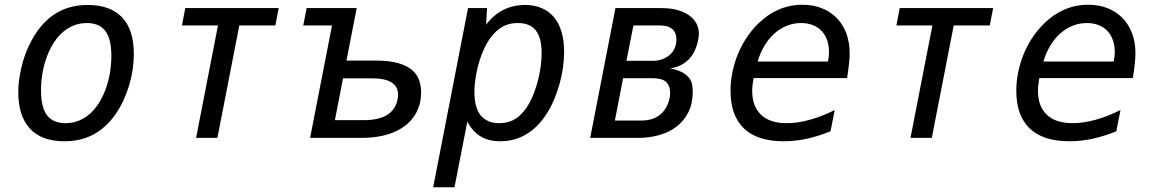

<svg xmlns="http://www.w3.org/2000/svg" viewBox="-20 -581 4856 809"><path d="M251 14.2Q155.3 14.2 106.2 -39.1Q57.1 -92.3 57.1 -191.4Q57.1 -224.1 62.5 -258.1Q67.9 -292 77.6 -325Q87.4 -357.9 101.8 -388.4Q116.2 -418.9 133.8 -444.8Q173.3 -502.4 226.8 -531.2Q280.3 -560.1 350.1 -560.1Q444.3 -560.1 494.1 -508.1Q543.9 -456.1 543.9 -353.5Q543.9 -321.8 539.1 -288.3Q534.2 -254.9 524.4 -222.4Q514.6 -189.9 500.5 -158.9Q486.3 -127.9 467.8 -101.1Q428.7 -44.4 375.2 -15.1Q321.8 14.2 251 14.2ZM255.9 -62Q288.6 -62 315.7 -74Q342.8 -85.9 364.3 -106.7Q385.7 -127.4 401.6 -155Q417.5 -182.6 428.2 -214.1Q439 -245.6 444.1 -279.3Q449.2 -313 449.2 -345.2Q449.2 -418 423.6 -450.9Q397.9 -483.9 346.2 -483.9Q313.5 -483.9 286.4 -471.9Q259.3 -460 237.8 -439.2Q216.3 -418.5 200.4 -390.9Q184.6 -363.3 173.8 -331.8Q163.1 -300.3 158 -266.6Q152.8 -232.9 152.8 -200.7Q152.8 -127.9 178.5 -95Q204.1 -62 255.9 -62Z M898.4 -473.6H746.6L760.7 -546.9H1154.3L1140.1 -473.6H988.3L896 0H806.2Z M1378.9 -473.6H1257.8L1272 -546.9H1482.9L1439.9 -325.7H1564.9Q1620.6 -325.7 1657.2 -315.2Q1693.8 -304.7 1715.6 -286.4Q1737.3 -268.1 1745.8 -243.7Q1754.4 -219.2 1754.4 -191.4Q1754.4 -176.8 1751.5 -157.7Q1748.5 -138.7 1739.7 -118.2Q1731 -97.7 1714.4 -77.4Q1697.8 -57.1 1670.4 -40Q1606.4 0 1501.5 0H1286.6ZM1512.2 -74.7Q1638.7 -74.7 1655.3 -163.1Q1656.2 -168.5 1656.7 -173.6Q1657.2 -178.7 1657.2 -182.6Q1657.2 -251 1546.4 -251H1425.3L1391.1 -74.7Z M1952.1 -546.9H2032.2L2028.3 -477.1Q2059.1 -518.1 2100.6 -539.1Q2142.1 -560.1 2192.4 -560.1Q2231.4 -560.1 2262 -547.1Q2292.5 -534.2 2313.7 -509Q2335 -483.9 2345.9 -447Q2356.9 -410.2 2356.9 -362.3Q2356.9 -330.1 2352.1 -295.7Q2347.2 -261.2 2337.6 -227.3Q2328.1 -193.4 2314.7 -161.6Q2301.3 -129.9 2284.2 -103Q2249 -46.9 2199.5 -16.4Q2149.9 14.2 2088.4 14.2Q2039.6 14.2 2005.4 -6.1Q1971.2 -26.4 1949.2 -68.8L1895 208H1805.2ZM2083.5 -62Q2125.5 -62 2156.5 -83.5Q2187.5 -105 2210.9 -147.5Q2222.7 -169.4 2232.2 -195.3Q2241.7 -221.2 2248.3 -248.5Q2254.9 -275.9 2258.5 -303.5Q2262.2 -331.1 2262.2 -356.4Q2262.2 -421.9 2237.5 -452.9Q2212.9 -483.9 2162.1 -483.9Q2117.2 -483.9 2085.4 -460.9Q2053.7 -438 2030.3 -396.5Q2018.6 -375 2009 -349.9Q1999.5 -324.7 1992.9 -298.1Q1986.3 -271.5 1982.7 -244.9Q1979 -218.3 1979 -193.8Q1979 -126 2006.1 -94Q2033.2 -62 2083.5 -62Z M2573.2 -546.9H2767.1Q2808.6 -546.9 2838.4 -537.6Q2868.2 -528.3 2887.5 -513.4Q2906.7 -498.5 2915.8 -479.2Q2924.8 -460 2924.8 -439.9Q2924.8 -434.1 2924.1 -428.2Q2923.3 -422.4 2922.4 -416.5Q2912.6 -361.8 2881.8 -330.6Q2851.1 -299.3 2803.7 -293Q2835.4 -286.6 2854.2 -276.4Q2873 -266.1 2883.1 -253.4Q2893.1 -240.7 2896 -225.8Q2898.9 -210.9 2898.9 -194.8Q2898.9 -145 2880.6 -108.4Q2862.3 -71.8 2830.8 -47.6Q2799.3 -23.4 2757.3 -11.7Q2715.3 0 2668.5 0H2466.8ZM2731 -324.7Q2751.5 -324.7 2769.5 -331.1Q2787.6 -337.4 2801 -348.9Q2814.5 -360.4 2822.3 -377Q2830.1 -393.6 2830.1 -414.1Q2830.1 -425.3 2827.1 -436Q2824.2 -446.8 2816.4 -455.1Q2808.6 -463.4 2794.9 -468.5Q2781.2 -473.6 2759.8 -473.6H2648.9L2619.6 -324.7ZM2687.5 -73.2Q2704.1 -73.2 2720.9 -77.6Q2737.8 -82 2752.7 -91.6Q2767.6 -101.1 2779.3 -116.5Q2791 -131.8 2797.9 -153.8Q2803.7 -173.3 2803.7 -189.9Q2803.7 -202.6 2800.3 -213.4Q2796.9 -224.1 2790 -232.4Q2786.6 -236.3 2781.7 -239.7Q2776.9 -243.2 2769.3 -245.8Q2761.7 -248.5 2750.7 -250Q2739.7 -251.5 2724.1 -251.5H2605.5L2570.8 -73.2Z M3281.7 14.2Q3170.9 14.2 3114.5 -40Q3058.1 -94.2 3058.1 -198.7Q3058.1 -236.8 3065.7 -274.9Q3073.2 -313 3087.4 -348.6Q3101.6 -384.3 3122.1 -416.5Q3142.6 -448.7 3168.5 -475.1Q3209.5 -517.6 3258.1 -539.3Q3306.6 -561 3361.3 -561Q3406.2 -561 3442.9 -546.4Q3479.5 -531.7 3505.6 -505.1Q3531.7 -478.5 3545.9 -440.7Q3560.1 -402.8 3560.1 -356.9Q3560.1 -339.4 3557.6 -314.7Q3555.2 -290 3549.3 -252H3155.3Q3152.3 -236.3 3150.9 -223.6Q3149.4 -210.9 3149.4 -198.2Q3149.4 -133.3 3186.5 -97.7Q3223.6 -62 3295.4 -62Q3339.4 -62 3390.1 -75.7Q3440.9 -89.4 3497.1 -117.2L3479.5 -27.8Q3427.7 -6.8 3379.2 3.7Q3330.6 14.2 3281.7 14.2ZM3468.3 -321.8Q3471.2 -335 3472.2 -343.8Q3473.1 -352.5 3473.1 -360.8Q3473.1 -389.6 3464.8 -412.6Q3456.5 -435.5 3441.2 -451.4Q3425.8 -467.3 3404.1 -475.6Q3382.3 -483.9 3355.5 -483.9Q3323.7 -483.9 3295.2 -472.4Q3266.6 -460.9 3242.9 -439.7Q3219.2 -418.5 3201.2 -388.4Q3183.1 -358.4 3172.4 -321.8Z M3908.7 -473.6H3756.8L3771 -546.9H4164.6L4150.4 -473.6H3998.5L3906.2 0H3816.4Z M4485.8 14.2Q4375 14.2 4318.6 -40Q4262.2 -94.2 4262.2 -198.7Q4262.2 -236.8 4269.8 -274.9Q4277.3 -313 4291.5 -348.6Q4305.7 -384.3 4326.2 -416.5Q4346.7 -448.7 4372.6 -475.1Q4413.6 -517.6 4462.2 -539.3Q4510.7 -561 4565.4 -561Q4610.4 -561 4647 -546.4Q4683.6 -531.7 4709.7 -505.1Q4735.8 -478.5 4750 -440.7Q4764.2 -402.8 4764.2 -356.9Q4764.2 -339.4 4761.7 -314.7Q4759.3 -290 4753.4 -252H4359.4Q4356.4 -236.3 4355 -223.6Q4353.5 -210.9 4353.5 -198.2Q4353.5 -133.3 4390.6 -97.7Q4427.7 -62 4499.5 -62Q4543.5 -62 4594.2 -75.7Q4645 -89.4 4701.2 -117.2L4683.6 -27.8Q4631.8 -6.8 4583.3 3.7Q4534.7 14.2 4485.8 14.2ZM4672.4 -321.8Q4675.3 -335 4676.3 -343.8Q4677.2 -352.5 4677.2 -360.8Q4677.2 -389.6 4668.9 -412.6Q4660.6 -435.5 4645.3 -451.4Q4629.9 -467.3 4608.2 -475.6Q4586.4 -483.9 4559.6 -483.9Q4527.8 -483.9 4499.3 -472.4Q4470.7 -460.9 4447 -439.7Q4423.3 -418.5 4405.3 -388.4Q4387.2 -358.4 4376.5 -321.8Z"/></svg>

Font: Hack
Style: Italic
Weight: 400
Italic angle: -11°
Monospace: yes
Designer: Christopher Simpkins
Foundry: Christopher Simpkins
Version: Version 2.019; ttfautohint (v1.4.1) -l 4 -r 80 -G 350 -x 0 -